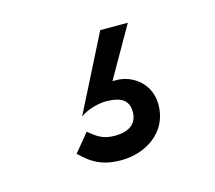

<svg xmlns="http://www.w3.org/2000/svg" viewBox="-55 -125 460 410"><g transform="rotate(-15 175.0 80.0)"><path d="M196 -60 111 108C132 93 159 90 168 90C203 90 218 102 218 126C218 150 203 166 168 166C143 166 131 158 112 142L79 182C107 210 131 220 168 220C223 220 275 186 275 126C275 77 235 52 202 52H193L257 -60Z"/></g></svg>

Font: Jost
Style: Regular
Weight: 400
Version: Version 3.710